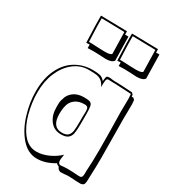

<svg xmlns="http://www.w3.org/2000/svg" viewBox="-196 -863 868 987"><g transform="rotate(30 238.0 -369.0)"><path d="M261 -747H281L282 -693Q284 -635 284 -606Q273 -589 236 -589Q227 -589 197 -591H198L164 -592Q144 -592 129 -591V-612L109 -611Q109 -630 107 -668Q105 -714 105 -749V-770L261 -767ZM445 -747H465L466 -693Q468 -635 468 -606Q457 -589 420 -589Q411 -589 381 -591H382L348 -592Q328 -592 313 -591V-612L293 -611Q293 -630 291 -668Q289 -714 289 -749V-770L445 -767ZM115 -744Q115 -713 117 -671Q119 -637 119 -622H136Q151 -622 179 -620L215 -619Q248 -619 254 -629Q254 -661 252 -717Q251 -735 251 -757L115 -760ZM299 -744Q299 -713 301 -671Q303 -637 303 -622H320Q335 -622 363 -620L399 -619Q432 -619 438 -629Q438 -661 436 -717Q435 -735 435 -757L299 -760ZM471 -454V-444Q470 -417 470 -366L471 -254Q472 -216 472 -141Q472 -82 469 -20V-13Q469 8 466 18Q463 28 448 31H434Q420 31 398 29L369 28Q362 28 348 30L326 31Q310 27 305 11Q292 6 289 0Q237 32 186 32Q133 32 92.5 -14Q52 -60 30.5 -129.5Q9 -199 9 -266Q9 -342 35 -396.5Q61 -451 106.5 -479Q152 -507 209 -507Q237 -507 252.5 -503Q268 -499 281 -483Q282 -488 283 -499Q284 -510 288 -513Q292 -516 301 -516Q310 -516 317.5 -514.5Q325 -513 332 -513H341Q367 -513 440 -508L449 -499L450 -488H460L469 -479Q471 -463 471 -454ZM330 -503 303 -504Q293 -504 291 -491.5Q289 -479 289 -456V-451Q280 -473 266 -483Q252 -493 235 -495Q218 -497 187 -497Q140 -496 101.5 -465.5Q63 -435 41 -383Q19 -331 19 -266Q19 -207 35 -145Q51 -83 84.5 -40.5Q118 2 166 2Q200 2 236.5 -14.5Q273 -31 298 -56Q298 -50 296 -39.5Q294 -29 294 -21Q294 -4 306 1Q314 1 328 -1L349 -2L382 -1Q404 1 414 1H426Q434 -1 436.5 -7.5Q439 -14 439 -26V-40Q443 -99 443 -171L442 -281Q440 -355 440 -393Q440 -440 441 -464V-474Q441 -482 439 -498Q411 -500 341 -503ZM293 -291V-236Q293 -200 289.5 -180Q286 -160 272.5 -149Q259 -138 231 -138Q190 -138 166 -169Q142 -200 142 -246Q142 -249 142 -266.5Q142 -284 148 -299Q154 -326 178 -344.5Q202 -363 241 -363Q266 -363 276.5 -358.5Q287 -354 290 -339.5Q293 -325 293 -291ZM172 -226Q172 -148 231 -148Q256 -148 267 -159Q278 -170 280.5 -189Q283 -208 283 -247V-273L284 -303Q284 -319 279.5 -326Q275 -333 261 -333Q226 -333 205 -317Q184 -301 178 -277V-276Q172 -256 172 -226Z"/></g></svg>

Font: Londrina Shadow
Style: Regular
Weight: 400
Designer: Marcelo Magalhaes
Foundry: Marcelo Magalhães
Version: Version 1.002